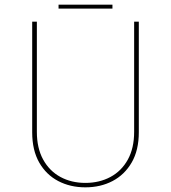

<svg xmlns="http://www.w3.org/2000/svg" viewBox="-20 -795 733 823"><path d="M138 -230Q138 -160 165 -111Q192 -62 239 -36.5Q286 -11 346 -11Q406 -11 453.5 -36.5Q501 -62 528 -111Q555 -160 555 -230V-702H575V-228Q575 -151 544.5 -98.5Q514 -46 462.5 -19Q411 8 346 8Q281 8 229.5 -19Q178 -46 148 -98.5Q118 -151 118 -228V-702H138ZM231 -775H462V-758H231Z"/></svg>

Font: Synthetic Thin
Style: Regular
Weight: 100
Designer: Santiago Orozco
Foundry: Typemade
Version: Version 2.000; ttfautohint (v1.8.4.7-5d5b)